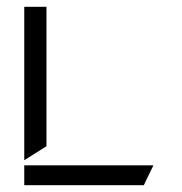

<svg xmlns="http://www.w3.org/2000/svg" viewBox="-20 -571 532 562"><path d="M51 -29H401L429 -87H51ZM51 -102 116 -143V-551H51Z"/></svg>

Font: Charger Static
Style: Regular
Weight: 1000
Designer: Jasper
Foundry: KineticPlasma Fonts/Cannot Into Space Fonts
Version: Version 1.1